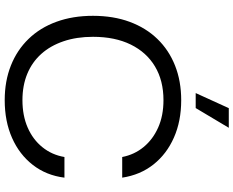

<svg xmlns="http://www.w3.org/2000/svg" viewBox="-108 -870 986 811"><g transform="rotate(90 385.5 -465.0)"><path d="M403.6 8.6Q323.1 8.6 257.6 -17.4Q192.1 -43.3 144.8 -92.2Q97.4 -141.1 72.4 -210.1Q47.3 -279 47.3 -364.3Q47.3 -450.3 72.7 -519.1Q98.1 -587.9 145.1 -636.4Q192.1 -685 257.6 -710.9Q323.1 -736.9 403.6 -736.9Q492 -736.9 561.4 -706.2Q630.9 -675.6 675.1 -619.9Q719.3 -564.1 730.9 -487.7H643.7Q633.6 -539.3 601.4 -578.3Q569.3 -617.3 519.2 -639.6Q469.1 -662 403.6 -662Q321 -662 261.1 -626.1Q201.3 -590.3 168.6 -523.6Q136 -457 136 -364.3Q136 -295.3 154.8 -239.9Q173.6 -184.4 208.3 -145.8Q243 -107.1 292.3 -86.7Q341.6 -66.3 403.6 -66.3Q468.6 -66.3 519.1 -88.3Q569.7 -110.3 602.1 -150.4Q634.6 -190.4 643.7 -243.7H730.9Q721.4 -167.3 677.3 -110.4Q633.1 -53.4 563 -22.4Q492.9 8.6 403.6 8.6ZM373.6 -798.1 437.3 -937.9H520.3L436.9 -798.1Z"/></g></svg>

Font: Mona Sans ExtraLight
Style: Regular
Weight: 200
Designer: Deni Anggara
Foundry: GitHub
Version: Version 2.000